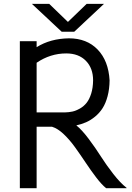

<svg xmlns="http://www.w3.org/2000/svg" viewBox="-20 -986 693 1006"><path d="M171.9 0H84V-770H171.9V-738.8Q243.7 -783.7 340.8 -785.2Q435.1 -785.2 491.7 -726.3Q548.3 -667.5 554.2 -564.9Q553.7 -519.5 543.7 -481.9Q533.7 -444.3 517.3 -418.9Q501 -393.6 478 -374.8Q455.1 -356 431.2 -345.5Q407.2 -335 379.9 -329.1Q409.2 -305.7 444.6 -258.5Q480 -211.4 508.3 -166.7Q536.6 -122.1 573.7 -74.5Q610.8 -26.9 643.1 -2V0H536.1Q512.7 -18.6 483.9 -56.4Q455.1 -94.2 428.5 -134.3Q401.9 -174.3 373.5 -213.9Q345.2 -253.4 313.7 -283.2Q282.2 -313 252.9 -321.8H171.9ZM319.8 -397Q340.8 -397.5 359.9 -401.6Q378.9 -405.8 399.2 -417.5Q419.4 -429.2 433.8 -447.3Q448.2 -465.3 457.8 -495.6Q467.3 -525.9 467.8 -564.9Q467.8 -628.9 429.9 -667.5Q392.1 -706.1 327.1 -706.1Q243.7 -706.1 171.9 -657.2V-397ZM369.1 -819.8H303.2L147 -965.8H237.8L335.9 -871.1L434.1 -965.8H524.9Z"/></svg>

Font: Junction Regular
Style: Regular
Weight: 500
Designer: Caroline Hadilaksono
Foundry: Caroline Hadilaksono
Version: Version 1.056